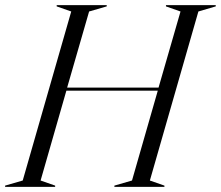

<svg xmlns="http://www.w3.org/2000/svg" viewBox="-73 -732 865 752"><path d="M772 -707 704 -687 514 -25 571 -5V0H375V-5L444 -25L545 -377H187L86 -25L143 -5V0H-53V-5L16 -25L206 -687L149 -707V-712H345V-707L276 -687L190 -389H548L634 -687L577 -707V-712H772Z"/></svg>

Font: Nyght Serif Light Italic
Style: Regular
Weight: 300
Italic angle: -16°
Designer: Maksym Kobuzan
Version: Version 0.410